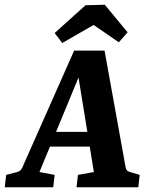

<svg xmlns="http://www.w3.org/2000/svg" viewBox="-36 -788 633 808"><path d="M158 -233H377L391 -171H135ZM493 -82Q494 -77 497.5 -72Q501 -67 511 -64L552 -52L546 0H286L292 -52L359 -64L284 -526H321L130 -64L194 -52L188 0H-16L-10 -52L36 -64Q51 -68 57 -81L276 -575H404ZM194 -649 324 -766 405 -768 501 -652 464 -610 358 -683 226 -607Z"/></svg>

Font: Yrsa
Style: Italic
Weight: 400
Italic angle: -7.10001°
Designer: Anna Giedrys (Yrsa+Rasa design), David Brezina (Yrsa art-direction, Rasa art-direction, design)
Foundry: Rosetta Type Foundry
Version: Version 2.004